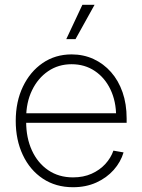

<svg xmlns="http://www.w3.org/2000/svg" viewBox="-20 -762 585 792"><path d="M281.2 10.3Q210 10.3 156.7 -25.1Q103.5 -60.5 74.2 -122.6Q44.9 -184.6 44.9 -263.2Q44.9 -342.8 74.5 -404.5Q104 -466.3 156 -502Q208 -537.6 275.4 -537.6Q324.2 -537.6 365.7 -518.6Q407.2 -499.5 438 -464.6Q468.8 -429.7 485.6 -381.3Q502.4 -333 502.4 -273.4V-255.4H69.3V-294.9H478L459 -281.7Q459 -343.8 435.8 -392.6Q412.6 -441.4 371.1 -469.2Q329.6 -497.1 275.4 -497.1Q220.7 -497.1 178.5 -468.3Q136.2 -439.5 112.1 -389.4Q87.9 -339.4 87.9 -274.9V-259.8Q87.9 -193.4 111.6 -141.6Q135.3 -89.8 178.7 -60.1Q222.2 -30.3 281.2 -30.3Q324.2 -30.3 357.9 -45.4Q391.6 -60.5 414.6 -85.7Q437.5 -110.8 447.8 -140.6L489.7 -133.3Q478 -93.8 449 -61Q419.9 -28.3 377.2 -9Q334.5 10.3 281.2 10.3ZM253.4 -600.6 319.8 -742.2H370.1L291.5 -600.6Z"/></svg>

Font: Inter 24pt ExtraLight
Style: Regular
Weight: 250
Designer: Rasmus Andersson
Foundry: rsms
Version: Version 4.001;git-66647c0bb